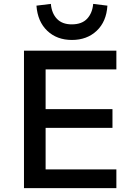

<svg xmlns="http://www.w3.org/2000/svg" viewBox="-20 -965 696 985"><path d="M103 0V-705H577V-609H214V-405H557V-309H214V-96H577V0ZM349 -760Q272 -760 222.5 -807Q173 -854 167 -936L241 -945Q245 -897 272 -868.5Q299 -840 348 -840Q400 -840 427 -869Q454 -898 458 -945L531 -936Q526 -854 476 -807Q426 -760 349 -760Z"/></svg>

Font: Nunito Sans 7pt SemiBold
Style: Regular
Weight: 600
Designer: Vernon Adams
Foundry: Vernon Adams
Version: Version 3.101;gftools[0.9.27]